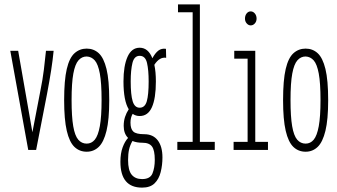

<svg xmlns="http://www.w3.org/2000/svg" viewBox="-20 -685 1540 877"><path d="M109 0 27 -453H63L128 -81L164 -268Q175 -322 180.5 -367.5Q186 -413 190 -453H225Q221 -411 213.5 -363Q206 -315 195 -257L145 0Z M376 8Q343 8 320 -14Q297 -36 285 -87.5Q273 -139 273 -227Q273 -319 285 -370Q297 -421 320.5 -442Q344 -463 376 -463Q408 -463 431 -442Q454 -421 466.5 -370Q479 -319 479 -227Q479 -139 466.5 -87.5Q454 -36 431 -14Q408 8 376 8ZM376 -29Q398 -29 413 -47Q428 -65 436 -108.5Q444 -152 444 -228Q444 -306 436 -349Q428 -392 413 -409Q398 -426 376 -427Q354 -427 338.5 -409.5Q323 -392 315 -349Q307 -306 307 -228Q307 -152 314.5 -108.5Q322 -65 337.5 -47Q353 -29 376 -29Z M618 -155Q600 -155 586 -165Q576 -148 576 -125Q576 -96 589 -84Q602 -72 639 -72Q679 -72 700.5 -44Q722 -16 722 34Q722 69 714 101Q706 133 686 152.5Q666 172 629 172Q530 172 530 54Q530 16 540 -11.5Q550 -39 565 -55Q545 -75 545 -110Q545 -132 551 -150.5Q557 -169 568 -186Q544 -225 544 -313Q544 -384 562.5 -425.5Q581 -467 618 -467Q657 -467 676 -419Q689 -443 703.5 -454Q718 -465 738 -462L739 -421Q709 -426 685 -389Q692 -357 692 -313Q692 -236 674 -195.5Q656 -155 618 -155ZM618 -193Q642 -193 650.5 -222.5Q659 -252 659 -313Q659 -365 651.5 -397.5Q644 -430 618 -430Q593 -430 585 -397.5Q577 -365 577 -313Q577 -252 586 -222.5Q595 -193 618 -193ZM565 46Q565 93 581.5 113Q598 133 629 133Q666 133 676.5 107Q687 81 687 45Q687 2 674.5 -15.5Q662 -33 631 -33Q604 -33 585 -41Q574 -22 569.5 -2Q565 18 565 46Z M790 0V-37H860V-629H793V-665H893V-37H961V0Z M1047 0V-37H1111V-417H1050V-453H1146V-37H1204V0ZM1125 -569Q1115 -569 1107 -578Q1099 -587 1099 -600Q1099 -614 1106.5 -623.5Q1114 -633 1125 -633Q1136 -633 1144 -623.5Q1152 -614 1152 -600Q1152 -587 1144 -578Q1136 -569 1125 -569Z M1376 8Q1343 8 1320 -14Q1297 -36 1285 -87.5Q1273 -139 1273 -227Q1273 -319 1285 -370Q1297 -421 1320.5 -442Q1344 -463 1376 -463Q1408 -463 1431 -442Q1454 -421 1466.5 -370Q1479 -319 1479 -227Q1479 -139 1466.5 -87.5Q1454 -36 1431 -14Q1408 8 1376 8ZM1376 -29Q1398 -29 1413 -47Q1428 -65 1436 -108.5Q1444 -152 1444 -228Q1444 -306 1436 -349Q1428 -392 1413 -409Q1398 -426 1376 -427Q1354 -427 1338.5 -409.5Q1323 -392 1315 -349Q1307 -306 1307 -228Q1307 -152 1314.5 -108.5Q1322 -65 1337.5 -47Q1353 -29 1376 -29Z"/></svg>

Font: Inconsolata UltraCondensed Light
Style: Regular
Weight: 300
Width: 1
Monospace: yes
Designer: Raph Levien, Cyreal, Brenton Simpson
Foundry: Raph Levien, Cyreal, Google
Version: Version 3.001; ttfautohint (v1.8.2.53-6de2)